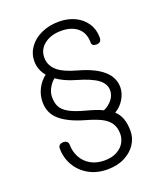

<svg xmlns="http://www.w3.org/2000/svg" viewBox="-164 -868 972 1139"><g transform="rotate(-20 322.0 -298.5)"><path d="M522 -4Q522 38 498 76Q474 114 427.5 138.5Q381 163 317 163Q251 163 200 134.5Q149 106 120.5 57Q92 8 92 -51Q92 -64 100.5 -71.5Q109 -79 125 -79Q138 -79 146.5 -71.5Q155 -64 155 -52Q155 -10 174 26.5Q193 63 230 85Q267 107 318 107Q365 107 397 89.5Q429 72 444 45.5Q459 19 459 -9Q459 -51 440.5 -78Q422 -105 387 -122.5Q352 -140 292 -157Q193 -185 141.5 -229Q90 -273 90 -343Q90 -387 109.5 -426Q129 -465 163 -491Q127 -535 127 -588Q127 -636 155 -675.5Q183 -715 232.5 -737.5Q282 -760 344 -760Q399 -760 443.5 -739Q488 -718 514 -679Q540 -640 540 -589Q540 -556 508 -556Q479 -556 479 -579Q479 -640 440.5 -672Q402 -704 338 -704Q273 -704 231.5 -672Q190 -640 190 -588Q190 -542 225.5 -508Q261 -474 352 -449Q554 -393 554 -270Q554 -234 533 -197.5Q512 -161 474 -138Q499 -115 510.5 -82.5Q522 -50 522 -4ZM311 -210Q380 -192 416 -174Q449 -189 470 -215.5Q491 -242 491 -272Q491 -315 451 -344.5Q411 -374 323 -399Q252 -419 205 -453Q184 -437 168.5 -409Q153 -381 153 -352Q153 -316 166 -291Q179 -266 213 -246.5Q247 -227 311 -210Z"/></g></svg>

Font: Mali
Style: Regular
Weight: 400
Version: Version 1.000; ttfautohint (v1.6)